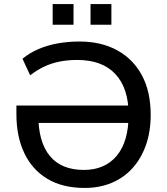

<svg xmlns="http://www.w3.org/2000/svg" viewBox="-20 -919 825 948"><path d="M398 9Q289 9 214 -36Q139 -81 100 -163Q61 -245 61 -355V-398H643V-312H139L169 -353Q169 -218 226 -149Q283 -80 394 -80Q498 -80 556.5 -150Q615 -220 615 -353Q615 -483 550 -553Q485 -623 361 -623Q315 -623 274.5 -615Q234 -607 198 -590Q162 -573 129 -547L91 -629Q125 -657 168.5 -676Q212 -695 263.5 -704.5Q315 -714 372 -714Q480 -714 559 -670.5Q638 -627 681 -546.5Q724 -466 724 -352Q724 -269 700.5 -202.5Q677 -136 634 -88.5Q591 -41 531 -16Q471 9 398 9ZM427 -797V-899H530V-797ZM240 -797V-899H343V-797Z"/></svg>

Font: Nunito Sans 11pt SemiBold
Style: Regular
Weight: 600
Version: Version 3.101;gftools[0.9.27]